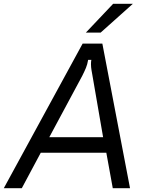

<svg xmlns="http://www.w3.org/2000/svg" viewBox="-63 -993 785 1013"><path d="M52 0H-43L373 -763H477L623 0H532L498 -187H152ZM197 -269H481L424 -599Q423 -604 420 -621.5Q417 -639 417 -654Q417 -669 419 -677H402Q398 -653 390.5 -635Q383 -617 371 -593ZM468 -821H390L534 -973H638Z"/></svg>

Font: Open Sauce Sans
Style: Italic
Weight: 400
Italic angle: -10°
Designer: Alfredo Marco Pradil
Foundry: Creative Sauce Fz LLC
Version: Version 1.477